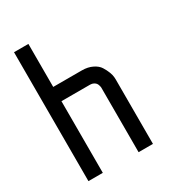

<svg xmlns="http://www.w3.org/2000/svg" viewBox="-151 -687 701 774"><g transform="rotate(-30 200.0 -300.0)"><path d="M333.5 -299.8V0H266.6V-299.8Q266.6 -301.3 266.4 -303.5Q266.1 -305.7 264.4 -311.5Q262.7 -317.4 259.5 -321.8Q256.3 -326.2 249.5 -329.8Q242.7 -333.5 233.4 -333.5H100.1V0H33.2V-600.1H100.1V-399.9H233.4Q261.2 -399.9 282 -389.6Q302.7 -379.4 312 -364.5Q321.3 -349.6 326.9 -335Q332.5 -320.3 333 -310.1Z"/></g></svg>

Font: Malkor
Style: Regular
Weight: 400
Version: Version 1.3